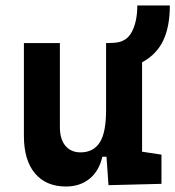

<svg xmlns="http://www.w3.org/2000/svg" viewBox="-20 -676 644 706"><path d="M222.7 9.8Q148.9 9.8 108.4 -38.8Q67.9 -87.4 67.9 -175.8V-517.6H200.2V-208.5Q200.2 -164.1 220.5 -139.9Q240.7 -115.7 276.4 -115.7Q322.8 -115.7 346.4 -151.6Q370.1 -187.5 370.1 -272V-517.6H378.9L398.4 -518.6Q444.8 -520.5 464.8 -558.8Q484.9 -597.2 484.9 -655.8H604.5Q604.5 -578.1 580.1 -526.9Q555.7 -475.6 502.4 -446.8V-118.2L573.7 -107.4V0L378.9 4.9L371.6 -99.6H356.4Q344.2 -46.9 309.1 -18.6Q273.9 9.8 222.7 9.8Z"/></svg>

Font: Caskaydia Cove
Style: Bold
Weight: 700
Monospace: yes
Designer: Aaron Bell
Foundry: Saja Typeworks
Version: Version 4.300; ttfautohint (v1.8.3)